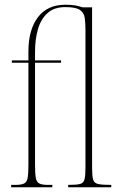

<svg xmlns="http://www.w3.org/2000/svg" viewBox="-20 -791 497 811"><path d="M27 0V-10H44Q69 -10 81 -15.5Q93 -21 96.5 -38.5Q100 -56 100 -93V-526H30V-536H100V-573Q100 -665 140 -718Q180 -771 256 -771Q282 -771 298.5 -768Q315 -765 329 -760H369V-84Q369 -49 373 -33.5Q377 -18 393.5 -14Q410 -10 446 -10H450V0H268V-10H270Q304 -10 318.5 -14Q333 -18 337 -33.5Q341 -49 341 -84V-662Q341 -693 338 -715Q335 -737 317.5 -749Q300 -761 256 -761Q209 -761 181 -736Q153 -711 140.5 -668.5Q128 -626 128 -572V-536H238V-526H128V-93Q128 -56 131.5 -38.5Q135 -21 147 -15.5Q159 -10 184 -10H201V0Z"/></svg>

Font: Noto Serif Display ExtraCondensed Thin
Style: Regular
Weight: 100
Width: 2
Designer: Monotype Design Team
Foundry: Monotype Imaging Inc.
Version: Version 2.009